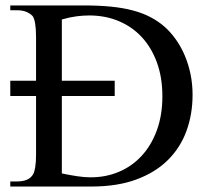

<svg xmlns="http://www.w3.org/2000/svg" viewBox="-20 -682 763 702"><path d="M684.1 -335Q684.1 -265.1 662.1 -204.1Q640.1 -143.1 594.7 -97.7Q549.3 -52.2 479.5 -26.1Q409.7 0 314 0H17.6V-18.6H42.5Q63.5 -18.6 78.4 -24.9Q93.3 -31.2 101.1 -44.9Q106 -53.2 108.9 -71.3Q111.8 -89.4 111.8 -117.7V-331.1H17.6V-386.7H111.8V-545.4Q111.8 -606.4 99.1 -623.5Q88.9 -633.8 75 -639.2Q61 -644.5 42.5 -644.5H17.6V-662.1H286.6Q341.8 -662.1 386 -657.7Q430.2 -653.3 465.8 -643.8Q501.5 -634.3 530 -619.4Q558.6 -604.5 582 -584Q605 -563.5 623.8 -536.6Q642.6 -509.8 656 -478Q669.4 -446.3 676.8 -410.2Q684.1 -374 684.1 -335ZM573.7 -330.1Q573.7 -398.9 553.7 -453.6Q533.7 -508.3 498.3 -546.4Q462.9 -584.5 413.8 -605Q364.7 -625.5 306.2 -625.5Q284.2 -625.5 259.5 -622.3Q234.9 -619.1 206.1 -610.8V-386.7H399.4V-331.1H206.1V-47.9Q236.8 -41.5 262.7 -37.6Q288.6 -33.7 309.6 -33.7Q365.7 -33.2 414.1 -53.5Q462.4 -73.7 497.8 -112.1Q533.2 -150.4 553.5 -205.6Q573.7 -260.7 573.7 -330.1Z"/></svg>

Font: Doulos SIL Phon
Style: Regular
Weight: 400
Designer: Walt Agee, Victor Gaultney, Peter Martin, Debbi Hosken, Becca Hirsbrunner
Foundry: SIL International
Version: Version 5.000